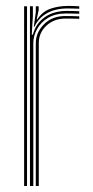

<svg xmlns="http://www.w3.org/2000/svg" viewBox="-20 -621 309 641"><path d="M80 0V-600H89.8V-568L86 -505.2H89.8Q99.5 -542.5 129.2 -563.5Q159 -584.5 202.8 -584.5Q214.5 -584.5 225.4 -584.2Q236.2 -584 244.5 -583.5V-575Q234.2 -575.5 222.4 -575.8Q210.5 -576 199.2 -576Q165 -576 140.8 -561.5Q116.5 -547 103.9 -524.2Q91.2 -501.5 91.2 -476.5V0ZM60.5 0V-600H70.2V0ZM99.5 0V-476.5Q99.5 -512.2 126.8 -539.9Q154 -567.5 198 -567.5Q209.2 -567.5 221.4 -567.2Q233.5 -567 244.5 -566.5V-558.2Q232.8 -558.8 221 -558.9Q209.2 -559 197.8 -559Q160.8 -559 135.1 -535.5Q109.5 -512 109.5 -476.8V0ZM92.8 -531.8 99.5 -580.2V-600H109.2V-588L102.5 -556H104.5Q121 -582.2 148.2 -591.8Q175.5 -601.2 206.8 -601.2Q215.5 -601.2 224.9 -601Q234.2 -600.8 244.5 -600V-591.8Q234.2 -592.2 224.6 -592.5Q215 -592.8 205.2 -592.8Q165.5 -592.8 137.1 -577Q108.8 -561.2 95 -531.8Z"/></svg>

Font: Big Shoulders Inline Text Thin ExtraLight
Style: Regular
Weight: 250
Version: Version 2.002